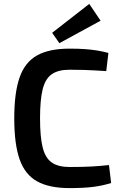

<svg xmlns="http://www.w3.org/2000/svg" viewBox="-20 -951 620 983"><path d="M336 -702Q383 -702 416 -699.5Q449 -697 477 -692.5Q505 -688 535 -680L524 -587Q493 -589 466 -590.5Q439 -592 408.5 -593Q378 -594 336 -594Q278 -594 245 -571Q212 -548 198.5 -494Q185 -440 185 -345Q185 -250 198.5 -196Q212 -142 245 -119Q278 -96 336 -96Q403 -96 448.5 -98.5Q494 -101 538 -106L549 -14Q504 0 456 6Q408 12 336 12Q232 12 170 -22.5Q108 -57 80.5 -135Q53 -213 53 -345Q53 -477 80.5 -555Q108 -633 170 -667.5Q232 -702 336 -702ZM437 -931 495 -845 284 -730 247 -783Z"/></svg>

Font: Exo 2 SemiBold
Style: Regular
Weight: 600
Designer: Natanael Gama
Foundry: Natanael Gama
Version: Version 2.010